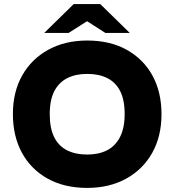

<svg xmlns="http://www.w3.org/2000/svg" viewBox="-20 -908 852 938"><path d="M406 10Q294 10 212.5 -35.5Q131 -81 87 -162Q43 -243 43 -351Q43 -459 88.5 -539.5Q134 -620 216 -665Q298 -710 406 -710Q518 -710 599.5 -664.5Q681 -619 725 -538.5Q769 -458 769 -350Q769 -242 723.5 -161Q678 -80 596 -35Q514 10 406 10ZM406 -153Q462 -153 502.5 -173.5Q543 -194 566 -238Q589 -282 589 -351Q589 -420 567 -463Q545 -506 504 -526.5Q463 -547 406 -547Q350 -547 309 -526.5Q268 -506 245.5 -463Q223 -420 223 -350Q223 -281 245 -237.5Q267 -194 308 -173.5Q349 -153 406 -153ZM196 -747 340 -888H470L430 -820L315 -747ZM495 -747 381 -820 340 -888H470L614 -747Z"/></svg>

Font: REM Medium
Style: Bold
Weight: 700
Version: Version 1.005;gftools[0.9.28]